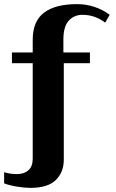

<svg xmlns="http://www.w3.org/2000/svg" viewBox="-22 -730 562 933"><path d="M-2 161V107Q29 116 60 116Q95 116 116 97.5Q137 79 137 41V-423H36V-475H137V-537Q137 -627 192 -668.5Q247 -710 353 -710Q396 -710 437 -696.5Q478 -683 511 -658L489 -620Q439 -658 379 -658Q338 -658 312 -629.5Q286 -601 286 -538V-475H415V-423H288V47Q288 106 249.5 144.5Q211 183 125 183Q98 183 61 177Q24 171 -2 161Z"/></svg>

Font: Trirong Bold
Style: Regular
Weight: 700
Designer: Katatrad Team
Foundry: CadsonDemak
Version: Version 1.000